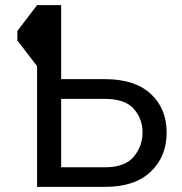

<svg xmlns="http://www.w3.org/2000/svg" viewBox="-20 -731 711 751"><path d="M390.6 0H125V-472.2L47.9 -572.8V-609.9L125 -710.9H219.2V-421.4H392.6Q508.3 -420.9 570.1 -363.5Q631.8 -306.2 631.8 -212.4Q631.8 -118.7 569.6 -59.3Q507.3 0 390.6 0ZM219.2 -76.7H390.6Q468.8 -76.7 503.2 -118.2Q537.6 -159.7 537.6 -213.4Q537.6 -266.6 503.2 -305.4Q468.8 -344.2 390.6 -344.2H219.2Z"/></svg>

Font: LXGW WenKai Screen R
Style: Regular
Weight: 400
Designer: Fontworks Inc.
Version: Version 1.235;May 31, 2022